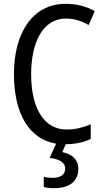

<svg xmlns="http://www.w3.org/2000/svg" viewBox="-20 -745 542 1005"><path d="M390 138C390 91 358 62 306 51L324 10C377 9 418 0 455 -18V-94C416 -78 375 -67 329 -67C211 -67 143 -177 143 -357C143 -519 202 -648 325 -648C370 -648 410 -634 444 -614L476 -687C431 -712 379 -725 324 -725C145 -725 53 -565 53 -358C53 -149 133 -16 274 7L240 81C289 88 321 103 321 138C321 168 299 186 255 186C238 186 221 184 209 180V234C221 238 240 240 263 240C344 240 390 204 390 138Z"/></svg>

Font: Noto Sans Khmer UI Condensed
Style: Regular
Weight: 400
Width: 3
Designer: Danh Hong and the Monotype Design Team
Foundry: Monotype Imaging Inc.
Version: Version 2.002